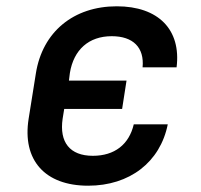

<svg xmlns="http://www.w3.org/2000/svg" viewBox="-20 -580 640 610"><path d="M260 10C392 10 489 -65 513 -185H405C390 -121 344 -85 275 -85C202 -85 168 -128 179 -203L184 -234H368L382 -324H199L202 -348C214 -422 262 -465 335 -465C403 -465 439 -429 433 -366H541C556 -486 483 -560 351 -560C214 -560 115 -479 94 -347L71 -203C50 -71 123 10 260 10Z"/></svg>

Font: JetBrains Mono SemiBold
Style: Italic
Weight: 472
Italic angle: -9°
Monospace: yes
Designer: Philipp Nurullin, Konstantin Bulenkov
Foundry: JetBrains
Version: Version 2.305